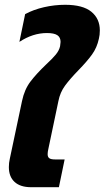

<svg xmlns="http://www.w3.org/2000/svg" viewBox="-20 -782 437 802"><path d="M17 -84Q17 -102 21 -119L72 -360Q82 -408 107 -441Q132 -474 173 -513Q199 -537 213 -554Q227 -571 231 -589Q233 -603 233 -607Q233 -626 219.5 -635Q206 -644 176 -644Q117 -644 61 -607L85 -723Q120 -742 164 -752Q208 -762 252 -762Q326 -762 361.5 -733Q397 -704 397 -655Q397 -636 393 -620Q385 -583 364.5 -554.5Q344 -526 308 -489Q272 -452 251.5 -424Q231 -396 224 -360L182 -160Q179 -147 179 -138Q179 -126 186 -121Q193 -116 210 -116H250L226 0H110Q65 0 41 -22Q17 -44 17 -84Z"/></svg>

Font: Prompt Semibold
Style: Italic
Weight: 600
Italic angle: -12°
Designer: Katatrad Team
Foundry: CadsonDemak
Version: Version 1.000